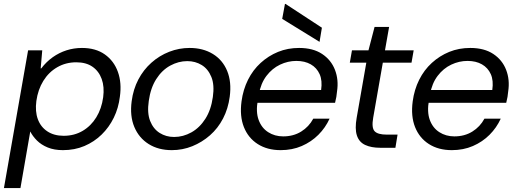

<svg xmlns="http://www.w3.org/2000/svg" viewBox="-48 -752 2626 977"><path d="M-28 205 95 -496H167L159 -404H162Q188 -438 220.5 -461Q253 -484 290.5 -496Q328 -508 369 -508Q439 -508 485.5 -475Q532 -442 552 -386Q572 -330 562 -260Q555 -202 531 -153Q507 -104 469 -67Q431 -30 381.5 -9Q332 12 272 12Q228 12 195 -1.5Q162 -15 140 -37Q118 -59 106 -83L56 205ZM276 -61Q330 -61 372.5 -86Q415 -111 442 -155Q469 -199 477 -257Q484 -310 469.5 -350Q455 -390 422.5 -412.5Q390 -435 340 -435Q287 -435 243.5 -410Q200 -385 172.5 -340.5Q145 -296 137 -238Q130 -185 144.5 -145.5Q159 -106 193 -83.5Q227 -61 276 -61Z M826 12Q758 12 708.5 -19Q659 -50 635.5 -106Q612 -162 622 -237Q630 -298 656 -347.5Q682 -397 722.5 -433Q763 -469 813 -488.5Q863 -508 917 -508Q985 -508 1035 -477.5Q1085 -447 1108 -391Q1131 -335 1121 -260Q1113 -199 1087 -149Q1061 -99 1020.5 -63.5Q980 -28 930.5 -8Q881 12 826 12ZM838 -55Q884 -55 926 -78.5Q968 -102 997 -147.5Q1026 -193 1035 -258Q1044 -320 1027.5 -360.5Q1011 -401 978.5 -421Q946 -441 905 -441Q860 -441 818 -418Q776 -395 747 -349.5Q718 -304 709 -238Q700 -177 716 -136.5Q732 -96 764.5 -75.5Q797 -55 838 -55Z M1380 12Q1312 12 1263.5 -19Q1215 -50 1193 -105.5Q1171 -161 1181 -236Q1189 -296 1214 -346Q1239 -396 1278.5 -432Q1318 -468 1367 -488Q1416 -508 1474 -508Q1545 -508 1591 -477.5Q1637 -447 1656.5 -396.5Q1676 -346 1667 -287Q1666 -274 1663.5 -259Q1661 -244 1657 -229H1243L1254 -294H1586Q1593 -342 1578.5 -374.5Q1564 -407 1533.5 -424.5Q1503 -442 1460 -442Q1417 -442 1377 -423Q1337 -404 1308 -366Q1279 -328 1269 -271L1264 -243Q1253 -183 1268 -142Q1283 -101 1316.5 -79.5Q1350 -58 1393 -58Q1445 -58 1484.5 -82.5Q1524 -107 1546 -148H1629Q1608 -102 1572 -66Q1536 -30 1487.5 -9Q1439 12 1380 12ZM1578 -539 1388 -656 1402 -732H1405L1590 -611Z M1887 0Q1841 0 1810 -14.5Q1779 -29 1768 -63Q1757 -97 1767 -153L1816 -433H1732L1743 -496H1827L1858 -615H1932L1911 -496H2057L2046 -433H1900L1851 -153Q1842 -102 1858 -84.5Q1874 -67 1920 -67H1975L1964 0Z M2251 12Q2183 12 2134.5 -19Q2086 -50 2064 -105.5Q2042 -161 2052 -236Q2060 -296 2085 -346Q2110 -396 2149.5 -432Q2189 -468 2238 -488Q2287 -508 2345 -508Q2416 -508 2462 -477.5Q2508 -447 2527.5 -396.5Q2547 -346 2538 -287Q2537 -274 2534.5 -259Q2532 -244 2528 -229H2114L2125 -294H2457Q2464 -342 2449.5 -374.5Q2435 -407 2404.5 -424.5Q2374 -442 2331 -442Q2288 -442 2248 -423Q2208 -404 2179 -366Q2150 -328 2140 -271L2135 -243Q2124 -183 2139 -142Q2154 -101 2187.5 -79.5Q2221 -58 2264 -58Q2316 -58 2355.5 -82.5Q2395 -107 2417 -148H2500Q2479 -102 2443 -66Q2407 -30 2358.5 -9Q2310 12 2251 12Z"/></svg>

Font: DM Sans 36pt
Style: Italic
Weight: 400
Italic angle: -10°
Designer: Colophon Foundry, Jonny Pinhorn
Foundry: Colophon Foundry
Version: Version 4.004;gftools[0.9.30]